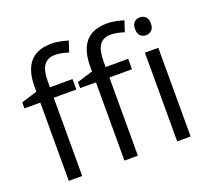

<svg xmlns="http://www.w3.org/2000/svg" viewBox="-128 -927 1189 1089"><g transform="rotate(-20 466.0 -382.5)"><path d="M663.1 -472.2H526.9V0H445.8V-472.2H350.1V-508.8L445.8 -538.1V-567.9Q445.8 -765.1 618.2 -765.1Q660.6 -765.1 717.8 -748L696.8 -683.1Q649.9 -698.2 616.7 -698.2Q570.8 -698.2 548.8 -667.7Q526.9 -637.2 526.9 -569.8V-535.2H663.1ZM327.1 -472.2H190.9V0H109.9V-472.2H14.2V-508.8L109.9 -538.1V-567.9Q109.9 -765.1 282.2 -765.1Q324.7 -765.1 381.8 -748L360.8 -683.1Q314 -698.2 280.8 -698.2Q234.9 -698.2 212.9 -667.7Q190.9 -637.2 190.9 -569.8V-535.2H327.1ZM845.2 0H764.2V-535.2H845.2ZM757.3 -680.2Q757.3 -708 771 -720.9Q784.7 -733.9 805.2 -733.9Q824.7 -733.9 838.9 -720.7Q853 -707.5 853 -680.2Q853 -652.8 838.9 -639.4Q824.7 -626 805.2 -626Q784.7 -626 771 -639.4Q757.3 -652.8 757.3 -680.2Z"/></g></svg>

Font: f02265186
Style: Regular
Weight: 400
Foundry: Ascender Corporation
Version: Version 1.10